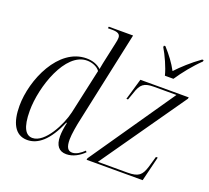

<svg xmlns="http://www.w3.org/2000/svg" viewBox="-130 -928 1195 1100"><g transform="rotate(20 467.5 -378.0)"><path d="M754 -606H806C838 -654 883 -711 931 -757L932 -766H923C867 -726 821 -683 786 -646C763 -689 736 -725 699 -766H690L689 -757C712 -719 743 -652 754 -606ZM138 10C202 10 263 -38 315 -160H319C312 -127 308 -99 308 -75C308 -19 331 10 376 10C417 10 455 -13 482 -40L476 -48C453 -26 429 -10 405 -10C378 -10 366 -30 366 -77C366 -108 377 -171 385 -205L504 -760H356L354 -750H380C413 -750 430 -742 430 -719C430 -709 428 -698 425 -685L404 -588C399 -565 393 -539 389 -514C367 -534 337 -546 299 -546C129 -546 30 -319 30 -159C30 -62 60 10 138 10ZM497 0H839L876 -151H865L845 -82C828 -30 811 -11 742 -11H562L923 -527L925 -536H630L592 -406H602L618 -451C636 -509 657 -525 717 -525H854L499 -10ZM162 -11C122 -11 95 -49 95 -153C95 -299 174 -535 306 -535C338 -535 370 -522 385 -500L325 -227C307 -147 238 -11 162 -11Z"/></g></svg>

Font: Noto Serif Display SemiCondensed Light
Style: Italic
Weight: 300
Width: 4
Italic angle: -12°
Designer: Monotype Design Team
Foundry: Monotype Imaging Inc.
Version: Version 2.009